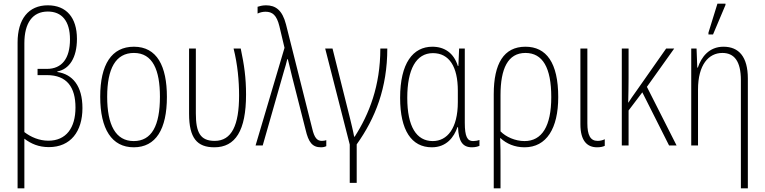

<svg xmlns="http://www.w3.org/2000/svg" viewBox="-20 -794 4174 1048"><path d="M76 234H113V-37C150 -9 191 9 247 9C365 9 430 -76 430 -204C430 -325 376 -389 293 -401V-404C358 -416 400 -478 400 -582C400 -698 342 -765 241 -765C135 -765 76 -689 76 -562ZM244 -26C194 -26 148 -46 113 -73V-558C113 -669 158 -731 241 -731C317 -731 362 -680 362 -579C362 -475 318 -418 236 -418H185V-384H236C346 -384 392 -317 392 -207C392 -96 341 -26 244 -26Z M891 -265C891 -433 837 -539 711 -539C589 -539 527 -442 527 -266C527 -90 590 10 710 10C831 10 891 -89 891 -265ZM565 -266C565 -419 611 -505 711 -505C814 -505 853 -411 853 -266C853 -108 808 -24 710 -24C611 -24 565 -112 565 -266Z M1150 10C1265 10 1323 -81 1323 -278C1323 -370 1313 -439 1294 -529H1255C1277 -441 1285 -353 1285 -273C1285 -111 1245 -25 1152 -25C1073 -25 1049 -71 1049 -175V-529H1012V-173C1012 -40 1056 10 1150 10Z M1732 10C1746 10 1754 7 1761 4V-29C1756 -27 1747 -25 1737 -25C1712 -25 1696 -40 1684 -93L1541 -661C1521 -739 1484 -765 1432 -765C1411 -765 1396 -760 1386 -757V-720C1398 -726 1414 -730 1429 -730C1467 -730 1490 -712 1505 -651L1533 -533L1375 0H1414L1530 -406C1537 -428 1543 -450 1548 -471H1551C1557 -446 1560 -437 1574 -377L1648 -86C1664 -17 1685 10 1732 10Z M1889 204H1927V-6C2029 -149 2094 -315 2094 -529H2056C2056 -325 1995 -171 1916 -48H1913C1908 -78 1896 -124 1891 -146L1795 -529H1755L1889 -5Z M2337 10C2417 10 2458 -45 2477 -100H2480C2483 -21 2506 10 2556 10C2574 10 2588 6 2597 2V-30C2586 -26 2573 -24 2562 -24C2531 -24 2517 -48 2517 -124V-529H2486L2482 -434H2479C2457 -505 2406 -539 2340 -539C2234 -539 2164 -449 2164 -260C2164 -83 2226 10 2337 10ZM2342 -24C2253 -24 2203 -103 2203 -260C2203 -415 2251 -504 2343 -504C2432 -504 2479 -430 2479 -299V-237C2479 -93 2421 -24 2342 -24Z M2675 234H2712V81C2712 44 2712 7 2710 -40H2712C2744 -10 2789 10 2843 10C2963 10 3027 -93 3027 -264C3027 -452 2962 -539 2848 -539C2730 -539 2675 -447 2675 -280ZM2843 -24C2792 -24 2741 -47 2712 -77V-275C2712 -419 2752 -505 2848 -505C2942 -505 2989 -425 2989 -264C2989 -105 2938 -24 2843 -24Z M3239 10C3257 10 3271 7 3281 2V-34C3269 -28 3255 -25 3242 -25C3202 -25 3186 -57 3186 -121V-529H3148V-116C3148 -25 3185 10 3239 10Z M3660 -529H3616L3449 -291C3434 -271 3424 -255 3410 -234H3409C3410 -279 3411 -324 3411 -368V-529H3374V0H3411V-191L3486 -290L3632 0H3673L3511 -320Z M3847 -606H3872L3940 -767V-774H3896L3847 -616ZM4024 234H4062V-365C4062 -484 4013 -539 3929 -539C3850 -539 3808 -482 3789 -425H3786L3782 -529H3753V0H3790V-305C3790 -441 3848 -505 3923 -505C3987 -505 4024 -461 4024 -356Z"/></svg>

Font: Noto Sans Condensed ExtraLight
Style: Regular
Weight: 200
Width: 3
Designer: Monotype Design Team
Foundry: Monotype Imaging Inc.
Version: Version 2.013